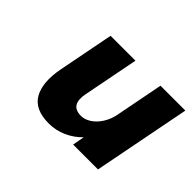

<svg xmlns="http://www.w3.org/2000/svg" viewBox="-96 -625 819 819"><g transform="rotate(45 313.5 -215.5)"><path d="M127 -190 176 -441H326L277 -190Q269 -151 281.5 -130.5Q294 -110 328 -110Q351 -110 373.5 -125Q396 -140 412 -165.5Q428 -191 434 -220L477 -441H627L541 0H391L401 -54Q372 -24 334 -7Q296 10 254 10Q169 10 139 -43Q109 -96 127 -190Z"/></g></svg>

Font: Teachers[wght] Italic
Style: Regular
Weight: 400
Designer: Alfredo Marco Pradil & Chank Diesel
Version: Version 1.000;Glyphs 3.1.2 (3151)